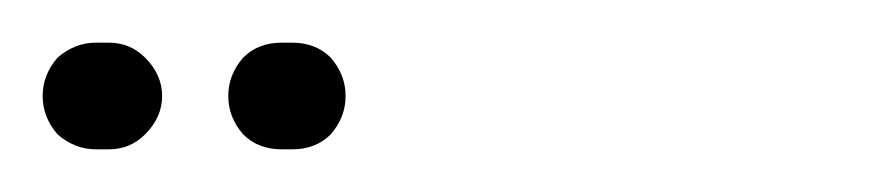

<svg xmlns="http://www.w3.org/2000/svg" viewBox="-45 -45 420 90"><path d="M-18 18Q-25 10 -25 0Q-25 -10 -18 -18Q-10 -25 0 -25H6Q16 -25 23 -18Q31 -10 31 0Q31 10 23 18Q16 25 6 25H0Q-10 25 -18 18ZM110 18Q117 10 117 0Q117 -10 110 -18Q103 -25 92 -25H87Q76 -25 69 -18Q62 -10 62 0Q62 10 69 18Q76 25 87 25H92Q103 25 110 18Z"/></svg>

Font: FRB American Cursive Dotted Black
Style: Bold Italic
Weight: 900
Italic angle: -25°
Version: Version 2.0;Modular Font Editor K font №1